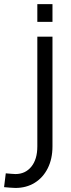

<svg xmlns="http://www.w3.org/2000/svg" viewBox="-68 -681 351 948"><path d="M8.1 247Q-4.9 247 -19.4 245.5Q-33.9 244 -47.9 243L-39.5 174.8Q-24.7 175.8 -12.8 177.1Q-0.9 178.4 8.1 178.4Q57 178.4 86.6 142.1Q116.3 105.7 116.3 42V-500H191.1V42Q191.1 103 167.9 149.5Q144.7 196 103.4 221.5Q62.1 247 8.1 247ZM116.3 -573V-660.6H191.1V-573Z"/></svg>

Font: Titillium Web
Style: Bold
Weight: 700
Designer: Mohamed Gaber, Accademia di Belle Arti di Urbino
Foundry: Kief Type Foundry, Accademia di Belle Arti di Urbino
Version: Version 3.000